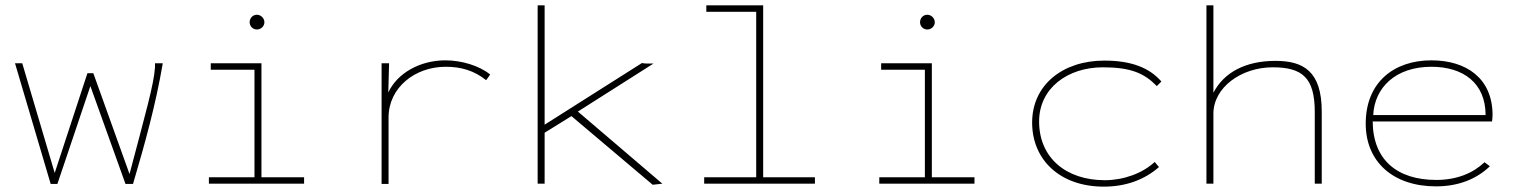

<svg xmlns="http://www.w3.org/2000/svg" viewBox="-20 -685 5665 716"><path d="M169 1H194L317 -364L448 1H476C521 -151 561 -296 587 -449H558V-434C554 -371 524 -267 463 -36L328 -412H306L184 -40L63 -449H36Z M938 -575C953 -575 966 -587 966 -602C966 -617 953 -630 938 -630C923 -630 911 -618 911 -602C911 -587 923 -575 938 -575ZM759 0H1114V-24H955V-449H766V-425H929V-24H759Z M1403 1H1429V-247C1429 -358 1527 -436 1642 -436C1699 -436 1748 -422 1793 -386L1808 -407C1768 -440 1701 -460 1641 -460C1546 -460 1461 -412 1428 -340L1431 -449H1403Z M2414 4 2450 0 2135 -269 2417 -448H2401C2391 -448 2383 -448 2374 -450L2011 -220V-665H1985V0H2011V-190L2111 -252Z M2606 0H3019V-24H2826V-665H2614V-641H2800V-24H2606Z M3438 -575C3453 -575 3466 -587 3466 -602C3466 -617 3453 -630 3438 -630C3423 -630 3411 -618 3411 -602C3411 -587 3423 -575 3438 -575ZM3259 0H3614V-24H3455V-449H3266V-425H3429V-24H3259Z M4096 11C4176 11 4246 -13 4302 -62L4286 -81C4240 -38 4169 -13 4100 -13C3955 -13 3855 -97 3855 -232C3855 -356 3961 -434 4093 -434C4197 -434 4247 -412 4294 -364L4311 -381C4265 -434 4196 -459 4098 -459C3943 -459 3829 -368 3829 -228C3829 -88 3934 11 4096 11Z M4479 0H4505V-261C4505 -359 4609 -434 4726 -434C4837 -434 4883 -395 4883 -267V0H4909V-269C4909 -421 4839 -458 4736 -458C4625 -458 4544 -415 4505 -339V-665H4479Z M5335 10C5420 10 5487 -18 5536 -65L5516 -80C5474 -40 5414 -14 5336 -14C5190 -14 5100 -89 5099 -232H5544C5545 -243 5546 -245 5546 -256C5546 -393 5448 -460 5318 -460C5178 -460 5073 -378 5073 -224C5073 -81 5176 10 5335 10ZM5101 -256C5106 -358 5184 -436 5318 -436C5437 -436 5520 -375 5520 -256Z"/></svg>

Font: Inconsolata Expanded ExtraLight
Style: Regular
Weight: 200
Width: 7
Monospace: yes
Designer: Raph Levien, Cyreal, Brenton Simpson
Foundry: Raph Levien, Cyreal, Google
Version: Version 3.100